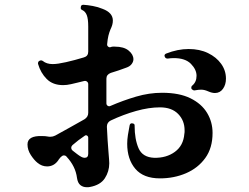

<svg xmlns="http://www.w3.org/2000/svg" viewBox="-20 -780 1040 803"><path d="M356 2Q352 3 349 3Q346 3 343 3Q327 3 316 -6Q305 -15 302 -36Q296 -84 259 -124Q255 -130 247 -130Q241 -130 234 -123Q232 -120 229 -117Q226 -114 224 -110Q206 -84 177 -84Q155 -84 137 -99Q123 -110 109 -131.5Q95 -153 95 -176Q95 -213 156 -211Q163 -211 169 -210.5Q175 -210 180 -209Q184 -208 191 -208Q201 -208 211 -213Q237 -227 268 -244.5Q299 -262 333 -281Q349 -291 349 -308V-428Q349 -435 343.5 -439Q338 -443 331 -441Q318 -438 304.5 -434.5Q291 -431 277 -428Q268 -426 260 -425Q252 -424 244 -424Q201 -424 175.5 -449.5Q150 -475 139 -513V-515Q139 -522 144 -525Q152 -530 159 -525Q175 -512 200 -512Q211 -512 224.5 -514Q238 -516 256 -520Q273 -524 292.5 -529Q312 -534 331 -540Q349 -545 349 -564V-669Q349 -701 343 -716.5Q337 -732 324 -738Q316 -741 318 -750Q318 -760 329 -760Q346 -759 368 -755Q390 -751 409 -743Q452 -727 452 -694Q452 -685 449.5 -676Q447 -667 442 -657Q437 -645 433.5 -631Q430 -617 428 -594Q428 -588 433 -584.5Q438 -581 443 -583Q448 -585 452 -585Q456 -585 460 -585Q498 -585 518 -568.5Q538 -552 538 -532Q538 -522 530.5 -512Q523 -502 508 -497Q492 -491 476 -485.5Q460 -480 443 -475Q425 -468 425 -451V-348Q425 -341 430.5 -337.5Q436 -334 442 -337Q495 -360 549.5 -376Q604 -392 658 -392Q730 -392 776.5 -369Q823 -346 846 -308Q869 -270 869 -224Q869 -161 838.5 -119Q808 -77 758 -55.5Q708 -34 649 -34Q580 -34 546 -74Q512 -114 512 -179Q512 -196 515 -215.5Q518 -235 522 -255Q524 -266 534 -264Q538 -264 541 -261Q544 -258 543 -254Q543 -198 559.5 -160Q576 -122 625 -120Q676 -119 711.5 -145Q747 -171 751 -220Q752 -224 752 -227.5Q752 -231 752 -235Q752 -276 725 -303.5Q698 -331 649 -331Q603 -331 549.5 -316Q496 -301 443 -276Q427 -268 427 -250Q430 -188 433.5 -147Q437 -106 437 -97Q437 -63 418.5 -34.5Q400 -6 356 2ZM853 -397Q844 -401 836.5 -403Q829 -405 821 -405Q811 -405 794 -402H792Q787 -402 781 -408Q780 -410 780 -413Q780 -419 784 -422Q802 -437 802 -463Q802 -489 778.5 -513Q755 -537 707 -537Q701 -537 694.5 -536.5Q688 -536 681 -535Q672 -535 669 -543L668 -547Q668 -553 675 -556Q723 -575 769 -575Q815 -575 850 -558Q885 -541 905 -513Q925 -485 925 -451Q925 -426 912.5 -408.5Q900 -391 879 -391Q867 -391 853 -397ZM320 -124Q327 -120 334 -120Q349 -120 349 -137V-204Q349 -210 344 -213Q339 -216 334 -212Q307 -194 283 -173Q278 -168 278 -162Q278 -155 284 -150Q293 -143 302 -136Q311 -129 320 -124Z"/></svg>

Font: Zen Antique Soft
Style: Regular
Weight: 400
Designer: Yoshimichi Ohira
Foundry: Positype
Version: Version 1.001